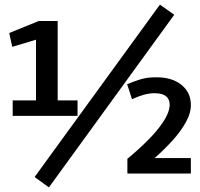

<svg xmlns="http://www.w3.org/2000/svg" viewBox="-20 -749 868 832"><path d="M35 -314H136V-577L33 -546L20 -606L148 -658H230V-314H316V-247H35ZM673 -729 735 -685 192 63 130 18ZM532 3V-61Q576 -97 617.5 -138Q659 -179 686 -219Q713 -259 715 -291Q716 -295 715 -299V-300Q712 -344 652 -345H651H644Q622 -344 600 -337.5Q578 -331 552 -319L531 -384Q554 -394 584.5 -404Q615 -414 653 -414Q654 -414 655 -414Q657 -414 658.5 -414Q660 -414 657 -414Q660 -414 662 -414H663Q727 -413 766 -381.5Q805 -350 807 -300Q809 -263 786.5 -221.5Q764 -180 727 -139.5Q690 -99 650 -64H807V3Z"/></svg>

Font: Epunda Sans
Style: Bold
Weight: 700
Designer: Simon Atzbach
Foundry: typofactur
Version: Version 2.204; ttfautohint (v1.8.4.7-5d5b)